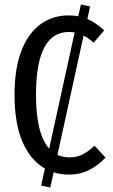

<svg xmlns="http://www.w3.org/2000/svg" viewBox="-20 -769 506 859"><path d="M452 -64Q422 -31 381 -9.5Q340 12 289 12Q251 12 220 2L205 70L164 61L181 -15Q117 -51 81 -133.5Q45 -216 45 -345Q45 -464 76.5 -543.5Q108 -623 162.5 -661.5Q217 -700 286 -700Q313 -700 330 -696L342 -749L383 -740L371 -684Q406 -670 446 -633L399 -578Q375 -599 354 -610L237 -76Q260 -65 291 -65Q325 -65 350.5 -78.5Q376 -92 403 -117ZM200 -104 314 -624Q298 -626 288 -626Q141 -626 141 -345Q141 -170 200 -104Z"/></svg>

Font: Fira Sans Extra Condensed
Style: Regular
Weight: 400
Width: 1
Designer: Carrois Corporate & Edenspiekermann AG
Foundry: Carrois Corporate GbR & Edenspiekermann AG
Version: Version 4.203